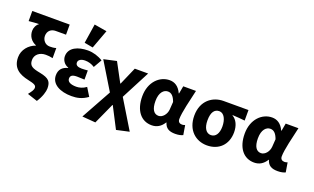

<svg xmlns="http://www.w3.org/2000/svg" viewBox="-98 -1329 3357 2055"><g transform="rotate(20 1580.0 -302.0)"><path d="M277 149 392 187C435 123 453 57 453 23C453 -53 428 -86 322 -107C233 -124 193 -139 193 -207C193 -269 245 -310 313 -310C340 -310 364 -308 394 -301V-416C367 -408 349 -407 321 -407C269 -407 235 -451 235 -497C235 -552 272 -586 326 -586H443V-701H17V-586C71 -591 96 -593 134 -594C104 -573 88 -536 88 -502C88 -442 121 -392 179 -369V-365C105 -340 43 -270 43 -184C43 -59 126 -14 228 8C303 24 324 35 324 63C324 88 306 111 277 149Z M694 -793 660 -573 758 -555 837 -769ZM489 -141C489 -39 593 12 721 12C784 12 840 1 904 -45L847 -138C808 -109 767 -100 735 -100C668 -100 633 -121 633 -156C633 -191 656 -205 708 -205C735 -205 765 -204 793 -202V-306C770 -304 745 -302 724 -302C677 -302 654 -317 654 -346C654 -376 684 -396 731 -396C769 -396 807 -385 840 -363L894 -457C845 -489 782 -508 723 -508C611 -508 510 -465 510 -366C510 -326 535 -279 586 -263V-259C526 -243 489 -208 489 -141Z M907 177 1059 189 1167 -49H1171L1294 189L1439 157L1241 -169L1411 -496H1259L1171 -294H1167L1052 -508L907 -476L1096 -165Z M1435 -246C1435 -84 1514 12 1634 12C1692 12 1738 -15 1772 -70H1775C1793 -10 1833 12 1903 12C1943 12 1971 4 1990 -5L1972 -113C1960 -109 1949 -106 1939 -106C1912 -106 1891 -119 1891 -152C1891 -228 1930 -381 1956 -496H1811L1795 -409H1791C1759 -480 1710 -508 1654 -508C1540 -508 1435 -410 1435 -246ZM1760 -215C1756 -156 1713 -108 1669 -108C1618 -108 1585 -151 1585 -247C1585 -346 1631 -388 1677 -388C1717 -388 1745 -360 1766 -301Z M2029 -242C2029 -78 2135 12 2264 12C2397 12 2491 -76 2491 -219C2491 -294 2463 -355 2413 -383V-387C2465 -385 2500 -381 2554 -376V-496H2271C2147 -496 2029 -414 2029 -242ZM2352 -234C2352 -153 2319 -106 2266 -106C2213 -106 2179 -156 2179 -242C2179 -338 2213 -378 2266 -378C2321 -378 2352 -312 2352 -234Z M2602 -246C2602 -84 2681 12 2801 12C2859 12 2905 -15 2939 -70H2942C2960 -10 3000 12 3070 12C3110 12 3138 4 3157 -5L3139 -113C3127 -109 3116 -106 3106 -106C3079 -106 3058 -119 3058 -152C3058 -228 3097 -381 3123 -496H2978L2962 -409H2958C2926 -480 2877 -508 2821 -508C2707 -508 2602 -410 2602 -246ZM2927 -215C2923 -156 2880 -108 2836 -108C2785 -108 2752 -151 2752 -247C2752 -346 2798 -388 2844 -388C2884 -388 2912 -360 2933 -301Z"/></g></svg>

Font: Cambridge Sans Bold
Style: Regular
Weight: 700
Version: Version 2.020;PS 002.020;hotconv 1.0.88;makeotf.lib2.5.64775